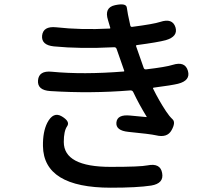

<svg xmlns="http://www.w3.org/2000/svg" viewBox="-20 -819 1040 894"><path d="M496 55Q183 55 180 -139Q179 -205 200 -247Q228 -301 268 -277Q308 -253 292.5 -231Q277 -209 277 -158Q277 -42 495 -42Q633 -42 667 -49Q727 -61 735 -13Q744 35 684 45Q619 55 496 55ZM779 -213Q759 -176 706 -189Q680 -195 578 -205Q518 -211 522 -249Q526 -287 586 -281L660 -274Q665 -273 662 -277Q627 -334 601 -389Q597 -399 586 -398Q403 -383 214 -395Q153 -399 157 -445Q161 -491 221 -485Q367 -471 555 -486Q560 -486 558 -491L523 -591Q520 -600 510 -599Q353 -591 231 -603Q172 -609 176 -653Q181 -698 241 -692Q358 -679 490 -686Q495 -686 493 -691L483 -725Q464 -784 516 -795Q568 -806 570.5 -783.5Q573 -761 587 -699Q589 -693 596 -694Q696 -707 726 -717Q783 -736 797 -692Q810 -649 752 -632Q715 -622 617 -609Q612 -608 614 -603L649 -503Q652 -495 660 -496Q753 -507 784 -517Q842 -535 855 -489Q868 -444 809 -429Q781 -422 696 -411Q691 -410 693 -406Q720 -351 753 -301Q768 -278 783.5 -263.5Q799 -249 779 -213Z"/></svg>

Font: Resource Han Rounded TW Medium
Style: Regular
Weight: 500
Designer: Cyano Hao (round all glyphs); Ryoko NISHIZUKA 西塚涼子 (kana, bopomofo & ideographs); Paul D. Hunt (Latin, Greek & Cyrillic)
Foundry: Cyano Hao
Version: 0.990